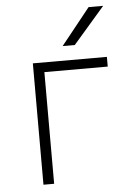

<svg xmlns="http://www.w3.org/2000/svg" viewBox="-52 -749 534 788"><g transform="rotate(-5 215.0 -355.0)"><path d="M95 -500H400V-460H139V0H95ZM343 -710H403L273 -560H223Z"/></g></svg>

Font: PT Root UI Web Light
Style: Regular
Weight: 300
Designer: Vitaly Kuzmin
Foundry: ParaType Ltd.
Version: Version 1.000W